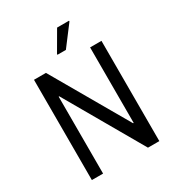

<svg xmlns="http://www.w3.org/2000/svg" viewBox="-207 -1014 1048 1141"><g transform="rotate(-30 317.0 -444.0)"><path d="M86 0ZM471 0 167 -528H163V0H86V-688H168L467 -170H471V-688H549V0ZM281 -747V-752L360 -888H442V-883L339 -747Z"/></g></svg>

Font: Assailand
Style: Regular
Weight: 400
Designer: Hector Gatti with collaboration of the Omnibus-Type team
Foundry: Omnibus-Type
Version: Version 0.072;October 19, 2019;FontCreator 12.0.0.2547 64-bi